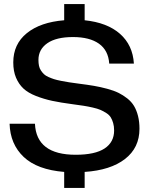

<svg xmlns="http://www.w3.org/2000/svg" viewBox="-20 -834 729 939"><path d="M293.9 85V6.8Q162.1 -3.9 95.9 -66.4Q29.8 -128.9 26.9 -229H150.9Q157.7 -77.1 350.1 -77.1Q444.8 -77.1 491.5 -107.9Q538.1 -138.7 538.1 -195.8Q538.1 -216.3 533.4 -232.4Q528.8 -248.5 521.5 -260.3Q514.2 -272 499.8 -281.2Q485.4 -290.5 471.2 -296.6Q457 -302.7 433.3 -308.1Q409.7 -313.5 388.9 -316.7Q368.2 -319.8 335.9 -324.2Q276.4 -332 235.4 -340.8Q194.3 -349.6 155.8 -364.7Q117.2 -379.9 94.5 -401.1Q71.8 -422.4 58.3 -454.1Q44.9 -485.8 44.9 -528.8Q44.9 -618.2 111.3 -671.9Q177.7 -725.6 293.9 -734.9V-814H394V-734.9Q504.4 -723.6 566.9 -668.5Q629.4 -613.3 634.8 -522.9H514.2Q509.8 -587.9 463.9 -620.4Q418 -652.8 336.9 -652.8Q254.9 -652.8 211.4 -622.6Q168 -592.3 168 -541Q168 -524.9 170.7 -512.2Q173.3 -499.5 180.2 -489.3Q187 -479 194.8 -471.4Q202.6 -463.9 216.8 -457.5Q231 -451.2 243.9 -447Q256.8 -442.9 278.8 -438.5Q300.8 -434.1 318.8 -431.4Q336.9 -428.7 366.2 -424.8Q408.7 -419.4 439.9 -414.1Q471.2 -408.7 503.9 -399.9Q536.6 -391.1 559.1 -380.1Q581.5 -369.1 602.3 -352.8Q623 -336.4 635.5 -315.7Q647.9 -294.9 655 -266.8Q662.1 -238.8 662.1 -204.1Q662.1 -111.3 591.3 -56.4Q520.5 -1.5 394 6.8V85Z"/></svg>

Font: Lumene Sans Expanded Medium
Style: Regular
Weight: 500
Width: 7
Designer: Deni Anggara
Version: Version 1.003;Glyphs 3.1.2 (3151)